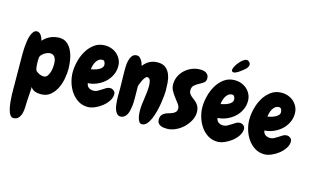

<svg xmlns="http://www.w3.org/2000/svg" viewBox="-119 -1145 2881 1773"><g transform="rotate(15 1322.0 -259.0)"><path d="M476.6 -291Q476.6 -248 467.3 -196.8Q458 -145.5 436 -101.6Q414.1 -57.6 378.4 -28.3Q342.8 1 289.1 1Q275.4 1 260.7 -1Q246.1 -2.9 232.9 -7.8Q219.7 -12.7 209 -21Q198.2 -29.3 192.4 -43L183.6 97.7Q182.6 120.1 182.1 151.4Q181.6 182.6 174.3 210.9Q167 239.3 149.9 259.3Q132.8 279.3 100.6 279.3Q82 279.3 69.3 260.3Q56.6 241.2 49.3 211.9Q42 182.6 38.1 146.5Q34.2 110.4 33.2 77.1Q32.2 43.9 32.2 16.6Q32.2 -10.7 32.2 -23.4Q32.2 -88.9 31.2 -153.8Q30.3 -218.8 30.3 -284.2Q30.3 -295.9 30.3 -320.8Q30.3 -345.7 32.2 -375Q34.2 -404.3 38.6 -435.5Q43 -466.8 51.8 -492.7Q60.5 -518.6 74.2 -534.7Q87.9 -550.8 107.4 -550.8Q120.1 -550.8 130.4 -543.5Q140.6 -536.1 147.9 -524.9Q155.3 -513.7 160.2 -501Q165 -488.3 168 -477.5Q198.2 -511.7 237.8 -529.3Q277.3 -546.9 322.3 -546.9Q369.1 -546.9 398.9 -520.5Q428.7 -494.1 445.8 -455.1Q462.9 -416 469.7 -371.6Q476.6 -327.1 476.6 -291ZM336.9 -298.8Q336.9 -313.5 334.5 -328.6Q332 -343.8 325.7 -356.9Q319.3 -370.1 307.6 -378.4Q295.9 -386.7 278.3 -386.7Q254.9 -386.7 229 -371.6Q203.1 -356.4 190.4 -336.9Q185.5 -329.1 184.6 -311.5Q183.6 -293.9 183.6 -285.2Q183.6 -278.3 184.1 -267.1Q184.6 -255.9 185.5 -244.1Q186.5 -232.4 188 -221.7Q189.5 -210.9 192.4 -205.1Q195.3 -196.3 205.1 -189Q214.8 -181.6 226.6 -175.8Q238.3 -169.9 250.5 -167Q262.7 -164.1 271.5 -164.1Q292 -164.1 304.7 -179.7Q317.4 -195.3 324.7 -216.8Q332 -238.3 334.5 -261.2Q336.9 -284.2 336.9 -298.8Z M945.3 -173.8Q945.3 -140.6 924.3 -108.9Q903.3 -77.1 871.6 -52.2Q839.8 -27.3 803.7 -12.2Q767.6 2.9 737.3 2.9Q685.5 2.9 645 -22.9Q604.5 -48.8 577.1 -88.9Q549.8 -128.9 535.6 -177.2Q521.5 -225.6 521.5 -271.5Q521.5 -320.3 535.2 -376Q548.8 -431.6 576.7 -478.5Q604.5 -525.4 647 -556.6Q689.5 -587.9 748 -587.9Q781.2 -587.9 811.5 -576.7Q841.8 -565.4 864.3 -544.9Q886.7 -524.4 900.4 -496.1Q914.1 -467.8 914.1 -432.6Q914.1 -386.7 894.5 -346.7Q875 -306.6 842.8 -277.3Q810.5 -248 768.6 -230Q726.6 -211.9 682.6 -210Q686.5 -181.6 705.6 -168.9Q724.6 -156.2 751 -156.2Q770.5 -156.2 789.1 -166Q807.6 -175.8 825.2 -188Q842.8 -200.2 859.9 -210Q877 -219.7 894.5 -219.7Q914.1 -219.7 929.7 -207Q945.3 -194.3 945.3 -173.8ZM787.1 -413.1Q787.1 -425.8 780.3 -439.5Q773.4 -453.1 758.8 -453.1Q737.3 -453.1 722.7 -441.9Q708 -430.7 698.2 -413.6Q688.5 -396.5 683.1 -377Q677.7 -357.4 676.8 -340.8Q690.4 -343.8 709.5 -348.6Q728.5 -353.5 745.6 -361.8Q762.7 -370.1 774.9 -382.8Q787.1 -395.5 787.1 -413.1Z M1261.7 27.3Q1245.1 27.3 1235.4 12.2Q1225.6 -2.9 1220.7 -22.5Q1215.8 -42 1214.4 -62Q1212.9 -82 1212.9 -92.8Q1212.9 -122.1 1216.3 -151.4Q1219.7 -180.7 1224.1 -210Q1228.5 -239.3 1231.9 -268.6Q1235.4 -297.9 1235.4 -327.1Q1235.4 -338.9 1234.4 -352.5Q1233.4 -366.2 1230 -378.4Q1226.6 -390.6 1218.8 -398.4Q1210.9 -406.2 1198.2 -406.2Q1189.5 -406.2 1178.7 -392.1Q1168 -377.9 1158.7 -359.9Q1149.4 -341.8 1143.1 -323.7Q1136.7 -305.7 1136.7 -296.9Q1136.7 -275.4 1137.2 -253.4Q1137.7 -231.4 1137.7 -209V-152.3Q1136.7 -134.8 1134.8 -116.2Q1132.8 -97.7 1128.9 -80.1Q1126 -62.5 1120.1 -46.4Q1114.3 -30.3 1105 -18.1Q1095.7 -5.9 1083 2Q1070.3 9.8 1052.7 9.8Q1033.2 9.8 1020.5 -2.9Q1007.8 -15.6 1000 -35.6Q992.2 -55.7 988.8 -80.6Q985.4 -105.5 983.9 -129.4Q982.4 -153.3 982.9 -173.3Q983.4 -193.4 983.4 -205.1V-251Q983.4 -288.1 981.9 -324.2Q980.5 -360.4 980.5 -396.5Q980.5 -416 981 -446.3Q981.4 -476.6 988.3 -505.4Q995.1 -534.2 1010.7 -554.7Q1026.4 -575.2 1056.6 -575.2Q1070.3 -575.2 1081.1 -566.4Q1091.8 -557.6 1100.1 -544.9Q1108.4 -532.2 1113.8 -517.6Q1119.1 -502.9 1122.1 -492.2Q1131.8 -505.9 1145 -518.6Q1158.2 -531.2 1174.8 -541Q1191.4 -550.8 1211.9 -556.6Q1232.4 -562.5 1258.8 -562.5Q1308.6 -562.5 1336.4 -538.6Q1364.3 -514.6 1377.4 -479Q1390.6 -443.4 1393.6 -402.3Q1396.5 -361.3 1396.5 -328.1Q1396.5 -311.5 1393.6 -278.8Q1390.6 -246.1 1384.3 -206.5Q1377.9 -167 1367.2 -125.5Q1356.4 -84 1341.8 -49.8Q1327.1 -15.6 1307.1 5.9Q1287.1 27.3 1261.7 27.3Z M1737.3 -537.1Q1737.3 -508.8 1718.3 -495.1Q1699.2 -481.4 1675.8 -469.2Q1652.3 -457 1633.3 -440.4Q1614.3 -423.8 1614.3 -390.6Q1614.3 -373 1622.6 -360.4Q1630.9 -347.7 1643.1 -337.4Q1655.3 -327.1 1669.9 -316.4Q1684.6 -305.7 1696.8 -292Q1709 -278.3 1717.3 -258.8Q1725.6 -239.3 1725.6 -210.9Q1725.6 -169.9 1704.6 -130.4Q1683.6 -90.8 1650.9 -60.1Q1618.2 -29.3 1577.1 -10.7Q1536.1 7.8 1496.1 7.8Q1479.5 7.8 1462.9 5.4Q1446.3 2.9 1433.1 -3.9Q1419.9 -10.7 1411.1 -22.9Q1402.3 -35.2 1402.3 -54.7Q1402.3 -82 1413.1 -97.2Q1423.8 -112.3 1440.4 -121.1Q1457 -129.9 1476.1 -134.8Q1495.1 -139.6 1511.7 -147Q1528.3 -154.3 1539.1 -166Q1549.8 -177.7 1549.8 -199.2Q1549.8 -219.7 1533.7 -241.7Q1517.6 -263.7 1498 -288.6Q1478.5 -313.5 1462.4 -341.8Q1446.3 -370.1 1446.3 -404.3Q1446.3 -446.3 1463.4 -481.9Q1480.5 -517.6 1509.3 -543.9Q1538.1 -570.3 1575.2 -585.4Q1612.3 -600.6 1653.3 -600.6Q1668.9 -600.6 1684.1 -597.7Q1699.2 -594.7 1710.9 -587.4Q1722.7 -580.1 1730 -567.9Q1737.3 -555.7 1737.3 -537.1Z M2185.5 -173.8Q2185.5 -140.6 2164.6 -108.9Q2143.6 -77.1 2111.8 -52.2Q2080.1 -27.3 2043.9 -12.2Q2007.8 2.9 1977.5 2.9Q1925.8 2.9 1885.3 -22.9Q1844.7 -48.8 1817.4 -88.9Q1790 -128.9 1775.9 -177.2Q1761.7 -225.6 1761.7 -271.5Q1761.7 -320.3 1775.4 -376Q1789.1 -431.6 1816.9 -478.5Q1844.7 -525.4 1887.2 -556.6Q1929.7 -587.9 1988.3 -587.9Q2021.5 -587.9 2051.8 -576.7Q2082 -565.4 2104.5 -544.9Q2127 -524.4 2140.6 -496.1Q2154.3 -467.8 2154.3 -432.6Q2154.3 -386.7 2134.8 -346.7Q2115.2 -306.6 2083 -277.3Q2050.8 -248 2008.8 -230Q1966.8 -211.9 1922.9 -210Q1926.8 -181.6 1945.8 -168.9Q1964.8 -156.2 1991.2 -156.2Q2010.7 -156.2 2029.3 -166Q2047.9 -175.8 2065.4 -188Q2083 -200.2 2100.1 -210Q2117.2 -219.7 2134.8 -219.7Q2154.3 -219.7 2169.9 -207Q2185.5 -194.3 2185.5 -173.8ZM2027.3 -413.1Q2027.3 -425.8 2020.5 -439.5Q2013.7 -453.1 1999 -453.1Q1977.5 -453.1 1962.9 -441.9Q1948.2 -430.7 1938.5 -413.6Q1928.7 -396.5 1923.3 -377Q1918 -357.4 1917 -340.8Q1930.7 -343.8 1949.7 -348.6Q1968.8 -353.5 1985.8 -361.8Q2002.9 -370.1 2015.1 -382.8Q2027.3 -395.5 2027.3 -413.1ZM2082 -759.8Q2082 -749 2076.2 -738.8Q2070.3 -728.5 2062 -719.7Q2053.7 -710.9 2043.9 -703.6Q2034.2 -696.3 2026.4 -690.4Q2019.5 -685.5 2011.2 -679.2Q2002.9 -672.9 1993.7 -667.5Q1984.4 -662.1 1975.1 -658.2Q1965.8 -654.3 1957 -654.3Q1949.2 -654.3 1943.4 -658.7Q1937.5 -663.1 1937.5 -671.9Q1937.5 -686.5 1948.7 -707.5Q1960 -728.5 1976.6 -748.5Q1993.2 -768.6 2011.7 -782.7Q2030.3 -796.9 2045.9 -796.9Q2059.6 -796.9 2070.8 -785.6Q2082 -774.4 2082 -759.8Z M2633.8 -173.8Q2633.8 -140.6 2612.8 -108.9Q2591.8 -77.1 2560.1 -52.2Q2528.3 -27.3 2492.2 -12.2Q2456.1 2.9 2425.8 2.9Q2374 2.9 2333.5 -22.9Q2293 -48.8 2265.6 -88.9Q2238.3 -128.9 2224.1 -177.2Q2210 -225.6 2210 -271.5Q2210 -320.3 2223.6 -376Q2237.3 -431.6 2265.1 -478.5Q2293 -525.4 2335.4 -556.6Q2377.9 -587.9 2436.5 -587.9Q2469.7 -587.9 2500 -576.7Q2530.3 -565.4 2552.7 -544.9Q2575.2 -524.4 2588.9 -496.1Q2602.5 -467.8 2602.5 -432.6Q2602.5 -386.7 2583 -346.7Q2563.5 -306.6 2531.2 -277.3Q2499 -248 2457 -230Q2415 -211.9 2371.1 -210Q2375 -181.6 2394 -168.9Q2413.1 -156.2 2439.5 -156.2Q2459 -156.2 2477.5 -166Q2496.1 -175.8 2513.7 -188Q2531.2 -200.2 2548.3 -210Q2565.4 -219.7 2583 -219.7Q2602.5 -219.7 2618.2 -207Q2633.8 -194.3 2633.8 -173.8ZM2475.6 -413.1Q2475.6 -425.8 2468.8 -439.5Q2461.9 -453.1 2447.3 -453.1Q2425.8 -453.1 2411.1 -441.9Q2396.5 -430.7 2386.7 -413.6Q2377 -396.5 2371.6 -377Q2366.2 -357.4 2365.2 -340.8Q2378.9 -343.8 2397.9 -348.6Q2417 -353.5 2434.1 -361.8Q2451.2 -370.1 2463.4 -382.8Q2475.6 -395.5 2475.6 -413.1Z"/></g></svg>

Font: Chewy
Style: Regular
Weight: 400
Designer: Squid
Foundry: Font Diner, Inc DBA Sideshow
Version: Version 1.000